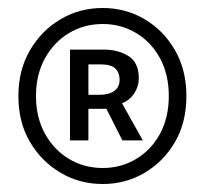

<svg xmlns="http://www.w3.org/2000/svg" viewBox="-20 -817 513 480"><path d="M237 -357Q179 -357 131.5 -385Q84 -413 55 -462Q26 -511 26 -577Q26 -642 55 -691.5Q84 -741 131.5 -769Q179 -797 237 -797Q294 -797 341.5 -769Q389 -741 417.5 -691.5Q446 -642 446 -577Q446 -511 417.5 -462Q389 -413 341.5 -385Q294 -357 237 -357ZM237 -397Q283 -397 321 -420Q359 -443 380.5 -483.5Q402 -524 402 -577Q402 -630 380.5 -670.5Q359 -711 321 -734Q283 -757 237 -757Q190 -757 152 -734Q114 -711 92 -670.5Q70 -630 70 -577Q70 -524 92 -483.5Q114 -443 152 -420Q190 -397 237 -397ZM155 -466V-693H240Q275 -693 301 -677Q327 -661 327 -621Q327 -601 315.5 -583.5Q304 -566 285 -559L337 -466H286L246 -545H201V-466ZM201 -580H229Q252 -580 265.5 -589.5Q279 -599 279 -618Q279 -635 268.5 -645.5Q258 -656 232 -656H201Z"/></svg>

Font: Noto Sans HK Thin
Style: Regular
Weight: 400
Version: Version 2.004-H2;hotconv 1.0.118;makeotfexe 2.5.65603